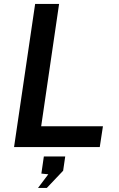

<svg xmlns="http://www.w3.org/2000/svg" viewBox="-20 -743 603 970"><path d="M51 0 157.5 -723H278.5L188 -105H500L484 0ZM172 206.5 224 137.5 189 134 201.5 47.5H309.5L299 119.5L216.5 206.5Z"/></svg>

Font: Public Sans Thin SemiBold
Style: Italic
Weight: 600
Italic angle: -8°
Version: Version 2.001